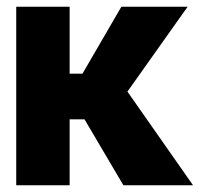

<svg xmlns="http://www.w3.org/2000/svg" viewBox="-20 -548 597 568"><path d="M28 0H186V-195H230L345 0H551L357 -277L535 -528H339L224 -330H186V-528H28Z"/></svg>

Font: Asimov Pro
Style: Blk
Weight: 900
Designer: Google
Version: Version 2.000980; 2014